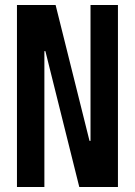

<svg xmlns="http://www.w3.org/2000/svg" viewBox="-20 -750 540 770"><path d="M48 0V-730H203L339 -185H343V-730H453V0H298L162 -545H158V0Z"/></svg>

Font: M PLUS Code Latin Medium
Style: Regular
Weight: 500
Designer: Coji Morishita
Foundry: UNDERFOREST DESIGN
Version: Version 1.002; ttfautohint (v1.8.3)